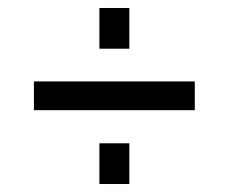

<svg xmlns="http://www.w3.org/2000/svg" viewBox="-20 -527 573 481"><path d="M229 -405V-507H304V-405ZM229 -66V-168H304V-66ZM65 -251V-323H468V-251Z"/></svg>

Font: Boldmen Medium
Style: Regular
Weight: 400
Designer: Matt McInerney, Pablo Impallari, Rodrigo Fuenzalida
Foundry: LIVING CONCEPT
Version: Version 1.000